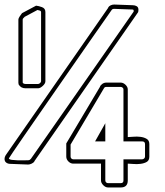

<svg xmlns="http://www.w3.org/2000/svg" viewBox="-44 -724 727 846"><path d="M566 -681Q566 -679 565.5 -674.5Q565 -670 563 -668L107 -13H108Q104 -7 95.5 -3Q87 1 80 1L1 -2Q-9 -2 -16.5 -7.5Q-24 -13 -24 -24Q-24 -32 -19 -40L433 -690H432Q436 -697 443.5 -700.5Q451 -704 459 -704L541 -701Q551 -701 558.5 -696.5Q566 -692 566 -681ZM248 -34V-92L398 -344L396 -341Q399 -349 407 -354.5Q415 -360 424 -360H488Q499 -360 509 -350.5Q519 -341 519 -330V-120Q528 -120 543.5 -121.5Q559 -123 575 -121Q591 -119 602.5 -112Q614 -105 614 -89V-34Q614 -17 602.5 -10.5Q591 -4 575 -2Q559 0 543.5 -1.5Q528 -3 519 -3V71Q519 102 488 102H432Q421 102 411 92Q401 82 401 71V-3H279Q267 -3 257.5 -12.5Q248 -22 248 -34ZM420 -22V71Q420 76 423.5 79.5Q427 83 432 83H488Q500 83 500 71V-22H582Q587 -22 591 -25.5Q595 -29 595 -34V-89Q595 -101 582 -101H500V-330Q500 -335 496 -338Q492 -341 488 -341H424Q417 -341 414 -335L267 -87V-34Q267 -29 270.5 -25.5Q274 -22 279 -22ZM459 -685Q451 -685 448 -680Q442 -671 419 -638.5Q396 -606 363 -558.5Q330 -511 290 -453.5Q250 -396 209 -337Q168 -278 129.5 -222.5Q91 -167 61 -123.5Q31 -80 13 -53.5Q-5 -27 -5 -26Q-3 -21 9 -19.5Q21 -18 35 -17.5Q49 -17 62.5 -17.5Q76 -18 81 -18Q87 -18 92 -24L545 -673V-677Q545 -682 540 -682ZM156 -366Q156 -356 144.5 -345.5Q133 -335 124 -335H68Q48 -335 38 -352Q38 -354 37.5 -356Q37 -358 37 -360V-638Q37 -643 43 -652Q49 -661 53 -666L115 -699Q126 -698 141 -692.5Q156 -687 156 -671ZM137 -670Q137 -676 131 -677.5Q125 -679 121 -680L63 -649H64Q62 -647 59 -644Q56 -641 56 -638V-360Q57 -360 57 -358Q61 -354 68 -354H124Q128 -354 132.5 -358Q137 -362 137 -366ZM420 -181V-101H375Z"/></svg>

Font: RonaldsonGothicLicht
Style: Regular
Weight: 400
Designer: Mr. Robertson for MacKellar, Smiths & Jordan Co. Philadelphia
Foundry: CAT-Fonts Peter Wiegel
Version: 1.000